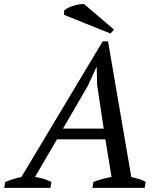

<svg xmlns="http://www.w3.org/2000/svg" viewBox="-69 -913 763 933"><path d="M176 0H-49L-43 -29Q-4 -45 35 -53L430 -712H456L569 -53Q587 -49 605.5 -43.5Q624 -38 639 -29L634 0H380L385 -29Q430 -46 473 -53L443 -236H208L101 -53Q144 -47 181 -29ZM237 -288H435L403 -500L401 -586H399L359 -498ZM485 -769 468 -750 242 -841V-861Q248 -868 261 -874.5Q274 -881 289 -885.5Q304 -890 318 -892Q332 -894 340 -893Z"/></svg>

Font: PTSerifItalic
Style: Italic
Weight: 400
Italic angle: -12°
Designer: A.Korolkova, O.Umpeleva, V.Yefimov
Foundry: ParaType Ltd
Version: Version 1.000W OFL